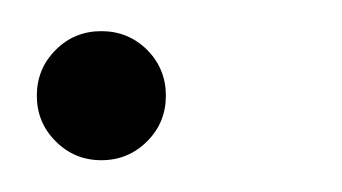

<svg xmlns="http://www.w3.org/2000/svg" viewBox="-20 -94 217 122"><path d="M44.4 7.8Q27.3 7.8 15.4 -4.2Q3.4 -16.1 3.4 -33.2Q3.4 -50.3 15.4 -62.3Q27.3 -74.2 44.4 -74.2Q61.5 -74.2 73.5 -62.3Q85.4 -50.3 85.4 -33.2Q85.4 -16.1 73.5 -4.2Q61.5 7.8 44.4 7.8Z"/></svg>

Font: Reddit Sans ExtraLight
Style: Italic
Weight: 250
Italic angle: -11.25°
Designer: Stephen Hutchings
Version: Version 1.013